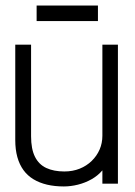

<svg xmlns="http://www.w3.org/2000/svg" viewBox="-20 -662 485 692"><path d="M333 -642H112V-586H333ZM349 -48V0H405V-501H349V-173Q349 -146 339 -123Q329 -100 310.5 -82Q292 -64 267 -54Q242 -44 212 -44Q174 -44 147 -56.5Q120 -69 106 -97Q92 -125 92 -171V-501H35V-157Q35 -123 42.5 -96Q50 -69 64.5 -49Q79 -29 100.5 -16Q122 -3 149.5 3.5Q177 10 210 10Q235 10 261 3.5Q287 -3 310 -16Q333 -29 349 -48Z"/></svg>

Font: Advent Pro
Style: Regular
Weight: 400
Designer: VivaRado, Andreas Kalpakidis
Foundry: VivaRado, Andreas Kalpakidis
Version: Version 3.000